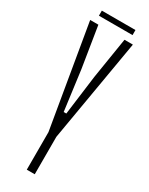

<svg xmlns="http://www.w3.org/2000/svg" viewBox="-225 -911 740 952"><g transform="rotate(30 145.0 -434.5)"><path d="M122 0V-214V-215L23 -800H70L107.5 -566L137.5 -339H152.5L182 -566L219.5 -800H267.5L167.5 -214.5V-213.5V0ZM50 -869H242.5V-840H50Z"/></g></svg>

Font: Big Shoulders Display Thin Light
Style: Regular
Weight: 300
Version: Version 2.002